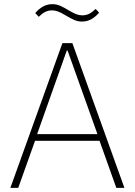

<svg xmlns="http://www.w3.org/2000/svg" viewBox="-20 -906 650 926"><path d="M541 0 460 -227H149L68 0H30L281 -698H329L580 0ZM306 -662H302L159 -259H450ZM375 -802Q356 -802 338.5 -809.5Q321 -817 298 -831Q275 -845 260 -850.5Q245 -856 231 -856Q213 -856 198 -848.5Q183 -841 167 -825L150 -843Q167 -863 187.5 -874.5Q208 -886 233 -886Q252 -886 269.5 -878.5Q287 -871 310 -857Q333 -843 348 -837.5Q363 -832 377 -832Q395 -832 410 -839.5Q425 -847 441 -863L458 -845Q441 -825 420.5 -813.5Q400 -802 375 -802Z"/></svg>

Font: IBM Plex Sans ExtLt
Style: Regular
Weight: 200
Designer: Mike Abbink, Paul van der Laan, Pieter van Rosmalen
Foundry: Bold Monday
Version: Version 3.005